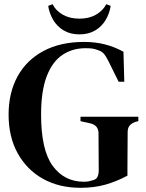

<svg xmlns="http://www.w3.org/2000/svg" viewBox="-20 -879 695 916"><path d="M364 17Q262 17 185 -26Q108 -69 64.5 -147.5Q21 -226 21 -332Q21 -436 63.5 -514Q106 -592 187 -635.5Q268 -679 381 -679Q435 -679 481.5 -667Q528 -655 569 -632L573 -489H546L496 -590Q484 -614 473 -625Q462 -636 444 -641Q431 -646 419 -647.5Q407 -649 388 -649Q325 -649 277 -616.5Q229 -584 202.5 -514Q176 -444 176 -332Q176 -163 231.5 -87.5Q287 -12 380 -12Q402 -12 418 -18Q437 -21 444 -33.5Q451 -46 451 -65Q451 -106 450.5 -154.5Q450 -203 450 -243Q450 -282 409 -291L364 -301V-322H640V-301L628 -298Q609 -292 599 -280.5Q589 -269 589 -249Q589 -209 588.5 -167.5Q588 -126 588 -84V-41Q536 -13 482.5 2Q429 17 364 17ZM359 -715Q315 -715 283.5 -734Q252 -753 233.5 -784.5Q215 -816 210 -851L231 -859Q246 -828 279.5 -809Q313 -790 359 -790Q405 -790 438 -809Q471 -828 487 -859L508 -851Q503 -816 484.5 -784.5Q466 -753 434.5 -734Q403 -715 359 -715Z"/></svg>

Font: DeepMind Serif Text
Style: Regular
Weight: 400
Designer: Frank Grießhammer / Modifications: Colophon Foundry
Foundry: Colophon Foundry
Version: Version 5.003; ttfautohint (v1.8.2)